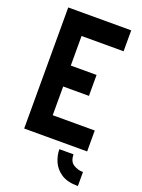

<svg xmlns="http://www.w3.org/2000/svg" viewBox="-165 -775 774 1043"><g transform="rotate(20 222.0 -253.0)"><path d="M423 194Q362 194 326.5 170.5Q291 147 275.5 111.5Q260 76 260 40H342Q342 81 367.5 97Q393 113 423 113ZM42 0V-700H406V-579H163V-408H312V-287H163V-121H406V0Z"/></g></svg>

Font: Stick No Bills
Style: Bold
Weight: 700
Version: Version 2.000